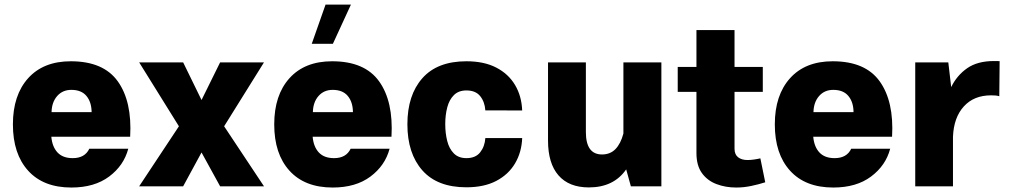

<svg xmlns="http://www.w3.org/2000/svg" viewBox="-20 -817 4423 842"><path d="M205.1 -217.3Q209 -173.3 232.2 -148.4Q255.4 -123.5 298.8 -123.5Q352.1 -123.5 371.6 -164.6H542.5Q522.9 -90.8 458.5 -42.7Q394 5.4 293 5.4Q170.4 5.4 103.5 -68.4Q36.6 -142.1 36.6 -271.5Q36.6 -399.9 103.5 -474.1Q170.4 -548.3 290.5 -548.3Q433.6 -548.3 496.6 -460.2Q559.6 -372.1 550.8 -217.3ZM206.1 -325.2H381.8Q381.3 -369.6 359.1 -396.2Q336.9 -422.9 293 -422.9Q254.4 -422.9 230.7 -395.8Q207 -368.7 206.1 -325.2Z M945.3 -543.5H1137.7L962.9 -263.2L1137.7 0H945.3L863.8 -148.4L783.2 0H590.3L764.6 -263.2L590.3 -543.5H783.2L863.8 -378.4Z M1351.1 -217.3Q1355 -173.3 1378.2 -148.4Q1401.4 -123.5 1444.8 -123.5Q1498 -123.5 1517.6 -164.6H1688.5Q1668.9 -90.8 1604.5 -42.7Q1540 5.4 1439 5.4Q1316.4 5.4 1249.5 -68.4Q1182.6 -142.1 1182.6 -271.5Q1182.6 -399.9 1249.5 -474.1Q1316.4 -548.3 1436.5 -548.3Q1579.6 -548.3 1642.6 -460.2Q1705.6 -372.1 1696.8 -217.3ZM1352.1 -325.2H1527.8Q1527.3 -369.6 1505.1 -396.2Q1482.9 -422.9 1439 -422.9Q1400.4 -422.9 1376.7 -395.8Q1353 -368.7 1352.1 -325.2ZM1407.7 -796.9H1519L1439.9 -625H1347.2Z M2025.4 -548.3Q2103 -548.3 2156.5 -520.5Q2210 -492.7 2238.8 -444.1Q2267.6 -395.5 2270 -332.5L2108.4 -333Q2106 -370.1 2085.9 -395.3Q2065.9 -420.4 2025.4 -420.4Q1991.2 -420.4 1970.7 -400.1Q1950.2 -379.9 1941.4 -346.2Q1932.6 -312.5 1932.6 -272.9Q1932.6 -232.9 1941.2 -199Q1949.7 -165 1970.2 -144.3Q1990.7 -123.5 2025.4 -123.5Q2065.9 -123.5 2085.9 -149.2Q2106 -174.8 2108.4 -211.4H2270Q2267.6 -149.4 2238.8 -100.6Q2210 -51.8 2156.5 -23.7Q2103 4.4 2025.4 4.4Q1897.9 4.4 1832.3 -69.8Q1766.6 -144 1766.6 -272Q1766.6 -399.9 1832.3 -474.1Q1897.9 -548.3 2025.4 -548.3Z M2383.3 -200.7V-543.5H2549.3V-237.8Q2549.3 -139.6 2620.1 -139.6Q2656.2 -139.6 2679.2 -163.3Q2702.1 -187 2713.9 -231.4V-543.5H2880.4V0H2746.6L2726.1 -74.2Q2671.4 4.9 2562.5 4.9Q2475.1 4.9 2429.2 -47.9Q2383.3 -100.6 2383.3 -200.7Z M3314.5 -122.6 3335.9 -17.6Q3307.1 -8.3 3274.4 -1.5Q3241.7 5.4 3208.5 5.4Q3161.6 5.4 3121.8 -9.8Q3082 -24.9 3058.1 -58.1Q3034.2 -91.3 3034.2 -145.5V-414.1H2952.1V-523.4H3034.2V-685.1H3201.2V-523.4H3325.2V-414.1H3201.2V-165Q3201.2 -139.6 3216.8 -127.4Q3232.4 -115.2 3258.3 -115.2Q3271 -115.2 3286.6 -117.4Q3302.2 -119.6 3314.5 -122.6Z M3546.4 -217.3Q3550.3 -173.3 3573.5 -148.4Q3596.7 -123.5 3640.1 -123.5Q3693.4 -123.5 3712.9 -164.6H3883.8Q3864.3 -90.8 3799.8 -42.7Q3735.4 5.4 3634.3 5.4Q3511.7 5.4 3444.8 -68.4Q3377.9 -142.1 3377.9 -271.5Q3377.9 -399.9 3444.8 -474.1Q3511.7 -548.3 3631.8 -548.3Q3774.9 -548.3 3837.9 -460.2Q3900.9 -372.1 3892.1 -217.3ZM3547.4 -325.2H3723.1Q3722.7 -369.6 3700.4 -396.2Q3678.2 -422.9 3634.3 -422.9Q3595.7 -422.9 3572 -395.8Q3548.3 -368.7 3547.4 -325.2Z M3993.7 -543.5H4138.7L4151.4 -435.1Q4176.3 -486.3 4221.4 -517.8Q4266.6 -549.3 4338.4 -549.3Q4344.7 -549.3 4351.1 -549.3Q4357.4 -549.3 4363.8 -548.8L4362.3 -395Q4354.5 -397.5 4345.2 -398.2Q4335.9 -398.9 4326.2 -398.9Q4251 -398.9 4206.8 -350.3Q4162.6 -301.8 4159.2 -217.3V0H3993.7Z"/></svg>

Font: Estedad-FD ExtraBold
Style: Regular
Weight: 800
Designer: Amin Abedi
Version: Version 7.3